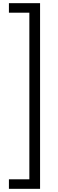

<svg xmlns="http://www.w3.org/2000/svg" viewBox="-20 -940 365 1210"><path d="M36.2 250V190H165V-860H36.2V-920H232.5V250Z"/></svg>

Font: Now Alt
Style: Regular
Weight: 400
Designer: Alfredo Marco Pradil
Foundry: Alfredo Marco Pradil
Version: Version 1.002;PS 001.002;hotconv 1.0.88;makeotf.lib2.5.64775